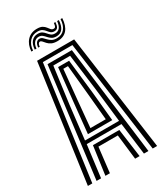

<svg xmlns="http://www.w3.org/2000/svg" viewBox="-234 -1057 983 1148"><g transform="rotate(-30 257.0 -483.0)"><path d="M18 0 129 -800H385L496 0H465.5L359 -775.8H155L48.5 0ZM139 0 166 -196H348L375 0H344L324 -172H190L170 0ZM78 0 173 -751.2H341L436 0H405L377 -220H137L109 0ZM139 -244H374L347.5 -475.2L315 -727H199L165.5 -475.2ZM173 -268 194.2 -475.2 219 -704.5H295L320.8 -475.2L341 -268ZM204 -292H310L293 -475.2L273 -680H241L221 -475.2ZM127 -864.8Q129.8 -911 155.4 -938.8Q181 -966.5 223.5 -966.5Q247.5 -966.5 260.2 -958.9Q273 -951.2 280.2 -941.2Q287.5 -931.2 293.9 -923.6Q300.2 -916 311.5 -916Q320.5 -916 324 -922.9Q327.5 -929.8 329.2 -945.8H339.8Q338 -922.2 331 -911.5Q324 -900.8 307.8 -900.8Q292.5 -900.8 283.9 -908.2Q275.2 -915.8 267.9 -925.5Q260.5 -935.2 249.4 -942.8Q238.2 -950.2 218 -950.2Q183.5 -950.2 162.1 -926.4Q140.8 -902.5 138.8 -864.8ZM150.5 -864.8Q153 -900.8 169.8 -919.2Q186.5 -937.8 213 -937.8Q231.8 -937.8 242.5 -930.1Q253.2 -922.5 261.1 -912.6Q269 -902.8 278.6 -895.1Q288.2 -887.5 305 -887.5Q325.8 -887.5 337.2 -901.9Q348.8 -916.2 351.5 -945.8H363.5Q361.2 -907.2 346.1 -887.8Q331 -868.2 303.2 -868.2Q283.8 -868.2 271.9 -876Q260 -883.8 251.2 -894Q242.5 -904.2 233 -912Q223.5 -919.8 208.5 -919.8Q188.8 -919.8 176.2 -904.4Q163.8 -889 162.5 -864.8ZM174.2 -864.8Q175.8 -884.8 184.2 -896Q192.8 -907.2 206.2 -907.2Q218 -907.2 226.5 -899.8Q235 -892.2 244 -882.2Q253 -872.2 266 -864.8Q279 -857.2 299.8 -857.2Q334.5 -857.2 354 -881.2Q373.5 -905.2 375.2 -945.8H387Q384.2 -894.8 360.9 -867.6Q337.5 -840.5 294.2 -840.5Q269.2 -840.5 254 -848.1Q238.8 -855.8 229.9 -865.8Q221 -875.8 214.6 -883.4Q208.2 -891 200.8 -891Q194.2 -891 189.8 -884Q185.2 -877 185 -864.8Z"/></g></svg>

Font: Big Shoulders Inline Text Thin Black
Style: Regular
Weight: 900
Version: Version 2.002